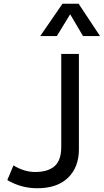

<svg xmlns="http://www.w3.org/2000/svg" viewBox="-20 -987 552 1022"><path d="M178.5 15Q135 15 95 4Q55 -7 19 -28.5L51.5 -106.5Q79.5 -89.5 108.5 -80.5Q137.5 -71.5 167.5 -71.5Q235 -71.5 270.5 -102.5Q306 -133.5 306 -204.5V-700H400V-192Q400 -97.5 342.5 -41.2Q285 15 178.5 15ZM194 -795 312.5 -967H398.5L512.5 -795H422L353.5 -911L282.5 -795Z"/></svg>

Font: Geologica Light
Style: Regular
Weight: 300
Designer: Sindre Bremnes, Frode Helland
Foundry: Monokrom Skriftforlag AS
Version: Version 1.010; ttfautohint (v1.8.4.7-5d5b);gftools[0.9.28]